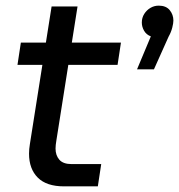

<svg xmlns="http://www.w3.org/2000/svg" viewBox="-20 -661 635 681"><path d="M207 0Q145 0 114 -31Q83 -62 83 -116Q83 -132 86 -150L163 -638H255L180 -163Q177 -146 177 -134Q177 -110 190.5 -94.5Q204 -79 234 -79H339L327 0ZM42 -431 54 -510H409L397 -431ZM466 -415 515 -532Q499 -538 491 -552Q483 -566 483 -581Q483 -598 491.5 -611.5Q500 -625 513.5 -633Q527 -641 543 -641Q569 -641 582 -625Q595 -609 595 -588Q595 -579 591 -563Q587 -547 578 -531L526 -415Z"/></svg>

Font: MuseoModerno
Style: Italic
Weight: 400
Italic angle: -9°
Designer: Pablo Cosgaya, Héctor Gatti, Marcela Romero, and the Authors of The MuseoModerno Project.
Foundry: Omnibus-Type Team
Version: Version 1.003